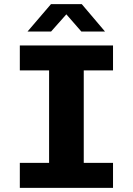

<svg xmlns="http://www.w3.org/2000/svg" viewBox="-20 -905 640 925"><path d="M75.5 0V-120.5H216.5V-566H75.5V-686H524.5V-566H383.5V-120.5H524.5V0ZM112.5 -753 225.5 -885H374L486 -753H372L283 -855H316.5L226 -753Z"/></svg>

Font: Chivo Mono Medium
Style: Regular
Weight: 500
Monospace: yes
Designer: Hector Gatti
Foundry: Omnibus-Type
Version: Version 1.008